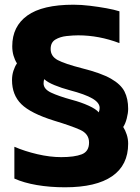

<svg xmlns="http://www.w3.org/2000/svg" viewBox="-20 -785 595 815"><path d="M256 10Q192 10 136.5 0.5Q81 -9 41 -27V-162Q85 -143 138.5 -130.5Q192 -118 240 -118Q296 -118 327 -130Q358 -142 358 -180Q358 -217 320 -234Q282 -251 209 -273Q110 -304 70.5 -343Q31 -382 31 -445Q31 -466 37 -484.5Q43 -503 52 -516Q43 -530 37.5 -548.5Q32 -567 32 -589Q32 -673 96 -719Q160 -765 292 -765Q325 -765 362 -760.5Q399 -756 432 -750Q465 -744 487 -737V-602Q400 -635 312 -635Q290 -635 262.5 -632Q235 -629 215 -617Q195 -605 195 -577Q195 -546 225 -530Q255 -514 329 -495Q409 -475 451 -451Q493 -427 508.5 -396.5Q524 -366 524 -323Q524 -305 518 -282Q512 -259 503 -246Q512 -232 518 -213.5Q524 -195 524 -175Q524 -84 456 -37Q388 10 256 10ZM399 -308Q403 -317 403 -327Q403 -349 372 -367Q341 -385 276 -402Q242 -411 211.5 -423.5Q181 -436 168 -449Q165 -443 165 -431Q165 -407 196.5 -392Q228 -377 286 -361Q324 -351 356 -336.5Q388 -322 399 -308Z"/></svg>

Font: Kanit SemiBold
Style: Regular
Weight: 600
Designer: Katatrad Team
Foundry: CadsonDemak
Version: Version 2.000; ttfautohint (v1.8.3)